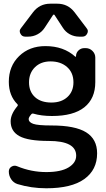

<svg xmlns="http://www.w3.org/2000/svg" viewBox="-20 -803 568 1030"><path d="M255.9 -252.9Q309.6 -252.9 341.8 -282.7Q374 -312.5 374 -361.3Q374 -413.1 339.8 -443.4Q305.7 -473.6 251 -473.6Q199.2 -473.6 167.5 -442.4Q135.7 -411.1 135.7 -361.3Q135.7 -311.5 167.5 -282.2Q199.2 -252.9 255.9 -252.9ZM388.7 32.2Q388.7 -46.9 241.2 -46.9Q130.9 -46.9 84 -72.8Q37.1 -98.6 37.1 -152.3Q37.1 -190.4 73.2 -233.4Q78.1 -239.3 73.2 -244.1Q27.3 -290 27.3 -364.3Q27.3 -448.2 82.5 -502Q137.7 -555.7 223.6 -555.7Q321.3 -555.7 383.8 -499Q384.8 -498 386.2 -498.5Q387.7 -499 387.7 -501Q387.7 -519.5 400.9 -532.2Q414.1 -544.9 432.6 -544.9H439.5Q460.9 -544.9 476.1 -529.8Q491.2 -514.6 491.2 -494.1V-362.3Q491.2 -274.4 432.6 -227.5Q374 -180.7 258.8 -180.7Q202.1 -180.7 159.2 -193.4Q152.3 -195.3 147.5 -189.5Q133.8 -173.8 133.8 -164.1Q133.8 -147.5 158.2 -138.7Q182.6 -129.9 256.8 -129.9Q382.8 -129.9 441.9 -93.3Q501 -56.6 501 19.5Q501 108.4 432.1 157.7Q363.3 207 228.5 207Q147.5 207 74.2 184.6Q52.7 177.7 40 158.7Q27.3 139.6 27.3 117.2Q27.3 99.6 42 90.8Q49.8 85.9 58.6 85.9Q65.4 85.9 72.3 88.9Q147.5 120.1 228.5 120.1Q306.6 120.1 347.7 95.2Q388.7 70.3 388.7 32.2ZM272.5 -722.7Q271.5 -724.6 268.6 -724.6Q265.6 -724.6 264.6 -722.7L219.7 -654.3Q205.1 -631.8 181.6 -619.1Q158.2 -606.4 130.9 -606.4H115.2Q97.7 -606.4 89.8 -622.1Q85.9 -628.9 85.9 -635.7Q85.9 -644.5 92.8 -652.3L157.2 -737.3Q192.4 -783.2 250 -783.2H287.1Q344.7 -783.2 379.9 -737.3L444.3 -652.3Q451.2 -644.5 451.2 -635.7Q451.2 -628.9 447.3 -622.1Q439.5 -606.4 421.9 -606.4H405.3Q377.9 -606.4 354.5 -619.1Q331.1 -631.8 316.4 -655.3Z"/></svg>

Font: Gen Jyuu Gothic Medium
Style: Regular
Weight: 500
Designer: [Source Han Sans]
Ryoko NISHIZUKA  (kana & ideographs); Paul D. Hunt (Latin, Greek & Cyrillic); Wenlong ZHANG  (bopomofo
Version: Version 1.002.20150607